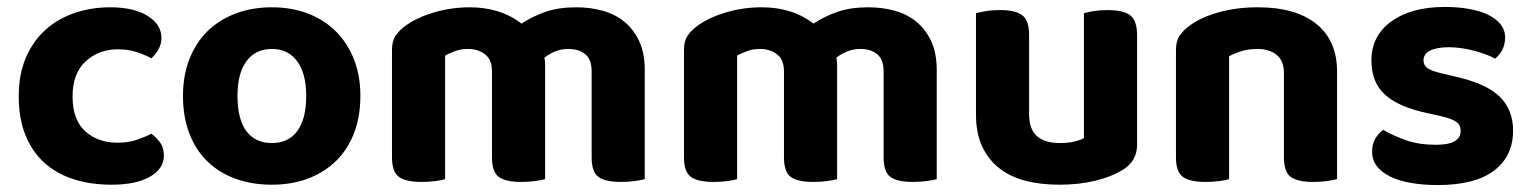

<svg xmlns="http://www.w3.org/2000/svg" viewBox="-20 -517 4411 553"><path d="M319 -375Q265 -375 227 -340.5Q189 -306 189 -239Q189 -172 225.5 -139Q262 -106 318 -106Q350 -106 374.5 -114.5Q399 -123 416 -132Q433 -119 442.5 -104.5Q452 -90 452 -69Q452 -31 412 -8Q372 15 301 15Q241 15 191.5 -1Q142 -17 107 -49Q72 -81 53 -128.5Q34 -176 34 -239Q34 -304 55 -352Q76 -400 112 -432Q148 -464 196 -480Q244 -496 297 -496Q366 -496 405.5 -471Q445 -446 445 -408Q445 -390 436.5 -375Q428 -360 416 -349Q398 -359 373.5 -367Q349 -375 319 -375Z M1018 -241Q1018 -182 1000 -134.5Q982 -87 948.5 -54Q915 -21 868 -3Q821 15 763 15Q705 15 657.5 -2.5Q610 -20 576.5 -53Q543 -86 525 -133.5Q507 -181 507 -241Q507 -299 525.5 -346.5Q544 -394 577.5 -427Q611 -460 658.5 -478Q706 -496 763 -496Q820 -496 867 -478Q914 -460 947.5 -426.5Q981 -393 999.5 -346Q1018 -299 1018 -241ZM763 -376Q716 -376 690 -341Q664 -306 664 -241Q664 -174 689.5 -139.5Q715 -105 763 -105Q811 -105 836.5 -140Q862 -175 862 -241Q862 -305 836 -340.5Q810 -376 763 -376Z M1837 -1Q1826 2 1808 4.5Q1790 7 1768 7Q1723 7 1703.5 -7.5Q1684 -22 1684 -64V-312Q1684 -345 1666 -360.5Q1648 -376 1617 -376Q1597 -376 1579.5 -369Q1562 -362 1548 -351Q1549 -346 1549.5 -341Q1550 -336 1550 -331V-1Q1539 2 1521 4.5Q1503 7 1481 7Q1436 7 1416.5 -7.5Q1397 -22 1397 -64V-312Q1397 -345 1377 -360.5Q1357 -376 1328 -376Q1307 -376 1290 -369.5Q1273 -363 1262 -357V-1Q1252 2 1234 4.5Q1216 7 1194 7Q1149 7 1129 -7.5Q1109 -22 1109 -64V-373Q1109 -399 1120 -415Q1131 -431 1151 -445Q1184 -468 1232.5 -482Q1281 -496 1334 -496Q1376 -496 1413.5 -484.5Q1451 -473 1482 -449Q1512 -469 1550 -482.5Q1588 -496 1640 -496Q1679 -496 1714.5 -486.5Q1750 -477 1777 -455.5Q1804 -434 1820.5 -399.5Q1837 -365 1837 -316Z M2678 -1Q2667 2 2649 4.5Q2631 7 2609 7Q2564 7 2544.5 -7.5Q2525 -22 2525 -64V-312Q2525 -345 2507 -360.5Q2489 -376 2458 -376Q2438 -376 2420.5 -369Q2403 -362 2389 -351Q2390 -346 2390.5 -341Q2391 -336 2391 -331V-1Q2380 2 2362 4.5Q2344 7 2322 7Q2277 7 2257.5 -7.5Q2238 -22 2238 -64V-312Q2238 -345 2218 -360.5Q2198 -376 2169 -376Q2148 -376 2131 -369.5Q2114 -363 2103 -357V-1Q2093 2 2075 4.5Q2057 7 2035 7Q1990 7 1970 -7.5Q1950 -22 1950 -64V-373Q1950 -399 1961 -415Q1972 -431 1992 -445Q2025 -468 2073.5 -482Q2122 -496 2175 -496Q2217 -496 2254.5 -484.5Q2292 -473 2323 -449Q2353 -469 2391 -482.5Q2429 -496 2481 -496Q2520 -496 2555.5 -486.5Q2591 -477 2618 -455.5Q2645 -434 2661.5 -399.5Q2678 -365 2678 -316Z M3255 -100Q3255 -53 3214 -28Q3182 -8 3135 3.5Q3088 15 3031 15Q2977 15 2933 3.5Q2889 -8 2857.5 -33Q2826 -58 2808.5 -96Q2791 -134 2791 -188V-479Q2802 -482 2820 -485Q2838 -488 2860 -488Q2905 -488 2924.5 -473Q2944 -458 2944 -416V-189Q2944 -144 2967 -124.5Q2990 -105 3032 -105Q3058 -105 3075.5 -109.5Q3093 -114 3102 -119V-479Q3112 -482 3130 -485Q3148 -488 3170 -488Q3215 -488 3235 -473Q3255 -458 3255 -416V-100Z M3678 -307Q3678 -342 3657 -359Q3636 -376 3601 -376Q3577 -376 3557 -370Q3537 -364 3520 -355V-1Q3510 2 3492 4.5Q3474 7 3452 7Q3407 7 3387 -7.5Q3367 -22 3367 -64V-373Q3367 -399 3378 -415Q3389 -431 3409 -445Q3441 -468 3491.5 -482Q3542 -496 3603 -496Q3712 -496 3771.5 -448Q3831 -400 3831 -311V-1Q3820 2 3802 4.5Q3784 7 3762 7Q3717 7 3697.5 -7.5Q3678 -22 3678 -64V-307Z M4338 -141Q4338 -67 4283 -25.5Q4228 16 4121 16Q4079 16 4044.5 10Q4010 4 3985 -8Q3960 -20 3946 -38Q3932 -56 3932 -80Q3932 -102 3941 -117.5Q3950 -133 3964 -143Q3993 -126 4030 -113Q4067 -100 4116 -100Q4187 -100 4187 -140Q4187 -157 4174.5 -166Q4162 -175 4132 -182L4092 -191Q4010 -208 3970 -243.5Q3930 -279 3930 -343Q3930 -414 3987.5 -455.5Q4045 -497 4142 -497Q4178 -497 4210 -491.5Q4242 -486 4265 -475Q4288 -464 4301.5 -447.5Q4315 -431 4315 -409Q4315 -389 4307 -373.5Q4299 -358 4286 -348Q4278 -353 4262.5 -359Q4247 -365 4229 -370Q4211 -375 4191 -378Q4171 -381 4154 -381Q4119 -381 4099.5 -371.5Q4080 -362 4080 -343Q4080 -329 4091 -321Q4102 -313 4131 -306L4169 -297Q4260 -277 4299 -239Q4338 -201 4338 -141Z"/></svg>

Font: Baloo 2
Style: Bold
Weight: 700
Designer: Sarang Kulkarni and Ek Type
Foundry: Ek Type
Version: Version 1.640;hotconv 1.0.111;makeotfexe 2.5.65597; ttfautoh